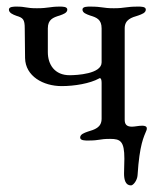

<svg xmlns="http://www.w3.org/2000/svg" viewBox="-20 -423 488 582"><path d="M30 -375C50 -369 55 -364 55 -337L56 -247C57 -192 111 -162 167 -162C206 -162 253 -170 280 -185C281 -186 282 -186 283 -186C286 -186 288 -181 288 -172V-63C288 -36 266 -30 246 -24C235 -20 223 -16 223 -6C223 3 238 3 246 3C285 3 279 -2 314 -2C345 -2 357 5 357 58C357 72 356 88 356 103C356 121 360 139 377 139C384 139 396 124 397 108C403 14 416 -8 424 -28C425 -30 425 -32 425 -34C425 -40 419 -42 411 -42C401 -42 388 -39 380 -39C363 -39 358 -47 358 -60V-337C358 -364 379 -370 399 -376C410 -380 422 -384 422 -394C422 -403 408 -403 399 -403C360 -403 360 -398 325 -398C290 -398 292 -403 253 -403C244 -403 230 -403 230 -394C230 -384 242 -380 253 -376C273 -370 288 -364 288 -337V-234C288 -199 213 -195 191 -195C146 -195 125 -227 125 -265V-337C125 -364 141 -370 161 -376C172 -380 184 -384 184 -394C184 -403 170 -403 161 -403C131 -403 127 -398 92 -398C57 -398 60 -403 30 -403C22 -403 7 -403 7 -394C7 -384 19 -379 30 -375Z"/></svg>

Font: EB Garamond
Style: Regular
Weight: 400
Designer: Georg Duffner and Octavio Pardo
Foundry: Georg Duffner
Version: Version 1.000;PS 001.000;hotconv 1.0.88;makeotf.lib2.5.64775